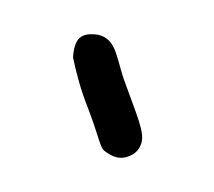

<svg xmlns="http://www.w3.org/2000/svg" viewBox="-57 -796 446 400"><g transform="rotate(30 166.5 -596.0)"><path d="M64.5 -629.9Q54.7 -649.4 54.7 -663.1Q54.7 -678.7 70.3 -689Q85.9 -699.2 99.6 -699.2Q111.3 -699.2 120.6 -694.3Q129.9 -689.5 140.1 -680.2Q150.4 -670.9 163.6 -657.7Q176.8 -644.5 196.3 -628.9Q219.7 -609.4 235.4 -596.2Q251 -583 260.7 -572.8Q270.5 -562.5 274.4 -554.2Q278.3 -545.9 278.3 -536.1Q278.3 -520.5 265.6 -506.8Q252.9 -493.2 233.4 -493.2Q222.7 -493.2 217.8 -494.1Q212.9 -495.1 205.6 -501Q198.2 -506.8 184.6 -519.5Q170.9 -532.2 143.6 -554.7Q120.1 -573.2 100.6 -592.3Q81.1 -611.3 64.5 -629.9Z"/></g></svg>

Font: Single Day
Style: Regular
Weight: 400
Designer: DXKorea
Foundry: DXKorea
Version: Version 1.00